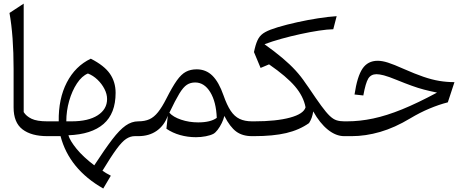

<svg xmlns="http://www.w3.org/2000/svg" viewBox="-20 -763 2633 1076"><path d="M112.8 -742.7V-134.8Q127 -111.8 157 -97.4Q187 -83 245.1 -83H245.6V0H245.1Q155.8 0 106 -38.1Q56.2 -76.2 56.2 -161.1V-376.5Q56.2 -561.5 33.2 -690.4Z M488.8 -434.1Q564.5 -395.5 596.2 -349.4Q627.9 -303.2 627.9 -242.7Q627.9 -127 560.5 -68.4Q493.2 -9.8 363.3 -4.9Q372.1 25.4 408.9 70.8Q445.8 116.2 508.3 163.6Q567.9 72.3 609.1 18.3Q650.4 -35.6 684.3 -59.3Q718.3 -83 754.4 -83H754.9V0H735.4Q710.4 0 687 15.4Q663.6 30.8 632.8 72.8Q602.1 114.7 554.2 193.8Q563 200.2 575.4 207.5Q587.9 214.8 601.1 221.7L558.6 293.5Q367.7 184.6 319.3 0H245.6Q230 0 230 -31.7V-51.3Q230 -83 245.6 -83H309.1Q307.1 -209.5 354.5 -301Q401.9 -392.6 488.8 -434.1ZM472.7 -351.1Q439 -337.4 411.4 -295.7Q383.8 -253.9 367.7 -197.8Q351.6 -141.6 351.6 -83H381.3Q475.1 -83 527.6 -116.9Q580.1 -150.9 580.1 -208Q580.1 -235.8 565.4 -264.4Q550.8 -293 526.4 -316.4Q502 -339.8 472.7 -351.1Z M1082 -374.5Q1134.3 -374.5 1170.4 -338.9Q1206.5 -303.2 1232.4 -229Q1251.5 -174.3 1272.7 -142.3Q1293.9 -110.4 1322.8 -96.7Q1351.6 -83 1392.1 -83H1392.6V0H1392.1Q1338.9 0 1304 -25.6Q1269 -51.3 1237.3 -113.3Q1232.9 -94.2 1222.7 -73.2Q1212.4 -52.2 1200 -35.9Q1187.5 -19.5 1176.3 -13.2Q1159.7 -4.4 1133.1 0.7Q1106.4 5.9 1078.1 5.9Q1032.2 5.9 989.5 -6.1Q946.8 -18.1 912.6 -41.5L920.4 -114.3Q900.9 -60.1 858.4 -30Q815.9 0 754.9 0Q739.3 0 739.3 -31.7V-51.3Q739.3 -83 754.9 -83Q791.5 -83 817.4 -94.7Q843.3 -106.4 865.7 -134.5Q888.2 -162.6 912.6 -210.9Q945.8 -276.4 970.9 -311.8Q996.1 -347.2 1022 -360.8Q1047.9 -374.5 1082 -374.5ZM1073.7 -300.8Q1047.4 -300.8 1027.3 -287.8Q1007.3 -274.9 985.1 -238.5Q962.9 -202.1 929.2 -131.3Q950.2 -107.4 994.9 -92.3Q1039.6 -77.1 1090.8 -77.1Q1160.2 -77.1 1194.8 -102.5Q1191.4 -192.4 1158.2 -246.6Q1125 -300.8 1073.7 -300.8Z M1462.4 -515.1Q1521 -473.1 1563.2 -437.5Q1605.5 -401.9 1636.7 -367.7Q1668 -333.5 1692.9 -295.9L1709.5 -272.5Q1752.4 -208.5 1780.3 -170.4Q1808.1 -132.3 1827.9 -113.5Q1847.7 -94.7 1866.2 -88.9Q1884.8 -83 1908.7 -83H1909.2V0H1908.7Q1862.8 0 1817.6 -36.1Q1772.5 -72.3 1735.4 -138.7Q1730 -101.1 1711.9 -73.2Q1657.7 -34.7 1584.2 -17.3Q1510.7 0 1403.3 0H1392.6Q1377 0 1377 -31.7V-51.3Q1377 -83 1392.6 -83H1404.3Q1528.3 -83 1605 -103.8Q1681.6 -124.5 1692.4 -161.6Q1680.7 -223.1 1633.3 -278.8Q1585.9 -334.5 1487.8 -402.3L1440.4 -382.3L1403.3 -471.2L1407.7 -490.7Q1416.5 -527.3 1429 -548.3Q1441.4 -569.3 1466.3 -583Q1491.2 -596.7 1536.6 -610.4Q1586.9 -625.5 1645.8 -638.4Q1704.6 -651.4 1762.2 -660.4Q1819.8 -669.4 1866.7 -672.4L1847.7 -599.1Q1815.4 -598.6 1767.1 -591.3Q1718.8 -584 1663.8 -572Q1608.9 -560.1 1556.2 -545.4Q1503.4 -530.8 1462.4 -515.1Z M2096.7 -422.4Q2122.1 -422.4 2154.3 -412.1Q2186.5 -401.9 2243.2 -376.5Q2305.2 -349.1 2352.8 -332.8Q2400.4 -316.4 2441.9 -309.6Q2483.4 -302.7 2526.9 -302.7L2489.7 -189.5Q2439.9 -176.8 2386.7 -154.5Q2333.5 -132.3 2279.8 -100.1Q2192.4 -47.4 2110.4 -23.7Q2028.3 0 1951.2 0H1909.2Q1893.6 0 1893.6 -31.7V-51.3Q1893.6 -83 1909.2 -83H1924.8Q1996.6 -83 2071.3 -98.9Q2146 -114.7 2233.2 -150.1Q2320.3 -185.5 2429.2 -244.1Q2390.1 -252 2356.7 -260.7Q2323.2 -269.5 2287.4 -282.5Q2251.5 -295.4 2204.6 -314.5Q2157.2 -334 2131.6 -340.6Q2106 -347.2 2090.3 -347.2Q2059.1 -347.2 2043.9 -322.8Q2028.8 -298.3 2016.1 -228L1966.8 -233.4Q1981.9 -335 2011.7 -378.7Q2041.5 -422.4 2096.7 -422.4Z"/></svg>

Font: Pinar DS1 Regular
Style: Regular
Weight: 400
Designer: Amin Abedi
Version: Version 3.000